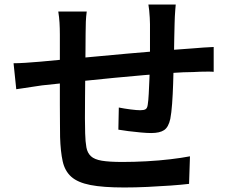

<svg xmlns="http://www.w3.org/2000/svg" viewBox="-20 -801 1040 850"><path d="M758 -781Q757 -773 756 -758Q755 -743 754 -727Q753 -711 753 -698Q752 -666 751.5 -634.5Q751 -603 750.5 -574.5Q750 -546 749 -520Q748 -478 746.5 -430.5Q745 -383 742 -342Q739 -301 734 -275Q726 -238 706.5 -225Q687 -212 649 -212Q632 -212 603.5 -214.5Q575 -217 548 -220.5Q521 -224 504 -227L506 -325Q531 -320 558.5 -316.5Q586 -313 601 -313Q617 -313 624.5 -317.5Q632 -322 634 -337Q637 -356 638.5 -386Q640 -416 641.5 -451.5Q643 -487 644 -521Q644 -548 644 -576.5Q644 -605 644 -635Q644 -665 644 -694Q644 -706 643 -722.5Q642 -739 640.5 -755Q639 -771 637 -781ZM364 -750Q361 -728 360 -705Q359 -682 359 -653Q359 -625 358.5 -578.5Q358 -532 357.5 -478.5Q357 -425 356.5 -372.5Q356 -320 356 -277.5Q356 -235 357 -211Q358 -173 362.5 -148.5Q367 -124 382.5 -109.5Q398 -95 431 -89.5Q464 -84 522 -84Q573 -84 628.5 -87Q684 -90 734.5 -96Q785 -102 821 -109L817 13Q784 17 735 20.5Q686 24 632.5 26.5Q579 29 530 29Q436 29 380 18Q324 7 295.5 -18.5Q267 -44 257.5 -87Q248 -130 246 -194Q246 -215 245.5 -252.5Q245 -290 245 -336.5Q245 -383 245 -431.5Q245 -480 245 -524Q245 -568 245 -600.5Q245 -633 245 -647Q245 -676 243.5 -700.5Q242 -725 238 -750ZM40 -521Q62 -521 93 -523Q124 -525 159 -528Q190 -531 249.5 -536.5Q309 -542 385 -549Q461 -556 542.5 -563.5Q624 -571 700.5 -577Q777 -583 836 -587Q856 -589 880.5 -590.5Q905 -592 926 -593V-483Q918 -484 901.5 -484Q885 -484 866.5 -483.5Q848 -483 835 -482Q796 -482 739.5 -478Q683 -474 618.5 -468.5Q554 -463 486.5 -456.5Q419 -450 357.5 -443.5Q296 -437 246 -431.5Q196 -426 166 -423Q151 -421 129 -417.5Q107 -414 86 -411Q65 -408 52 -406Z"/></svg>

Font: Noto Sans JP Thin SemiBold
Style: Regular
Weight: 600
Version: Version 2.004-H2;hotconv 1.0.118;makeotfexe 2.5.65603